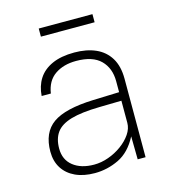

<svg xmlns="http://www.w3.org/2000/svg" viewBox="-103 -753 747 846"><g transform="rotate(-15 270.0 -330.0)"><path d="M226.5 10Q175.5 10 138.2 -7.2Q101 -24.5 80.8 -56.2Q60.5 -88 60.5 -132Q60.5 -219 116.8 -258.8Q173 -298.5 301.5 -303L421 -307V-357Q421 -416.5 384.8 -452.8Q348.5 -489 273 -489Q215.5 -489 176.5 -462.2Q137.5 -435.5 129 -379H87Q90 -423.5 111.2 -456.8Q132.5 -490 173.5 -508.5Q214.5 -527 275 -527Q330.5 -527 372 -508.8Q413.5 -490.5 436.5 -453Q459.5 -415.5 459.5 -358V0H423.5L422 -105Q388.5 -40.5 336 -15.2Q283.5 10 226.5 10ZM233 -27Q265.5 -27 298.5 -38.8Q331.5 -50.5 359.2 -70.8Q387 -91 404 -116Q421 -141 421 -167V-268L320.5 -266Q238 -264.5 190.2 -250.5Q142.5 -236.5 122 -208.2Q101.5 -180 101.5 -135Q101.5 -84 137.5 -55.5Q173.5 -27 233 -27ZM151.5 -632.5V-669.5H396.5V-632.5Z"/></g></svg>

Font: Public Sans Thin Thin
Style: Regular
Weight: 250
Version: Version 2.001